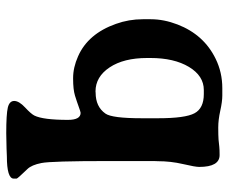

<svg xmlns="http://www.w3.org/2000/svg" viewBox="-79 -441 742 624"><g transform="rotate(90 292.0 -129.0)"><path d="M168.5 -247.1V-235.8Q168.5 -160.2 199 -114.3Q229.5 -68.4 277.3 -68.4L281.2 -68.8Q326.7 -68.8 349.1 -100.6Q364.3 -121.6 364.3 -218.8V-272Q364.3 -359.9 348.1 -390.1Q332 -420.4 285.6 -420.4H272.5Q226.6 -420.4 197.5 -372.1Q168.5 -323.7 168.5 -247.1ZM369.6 21Q369.6 -20 346.7 -20Q343.8 -20 327.1 -13.9Q310.5 -7.8 290.8 -1.7Q271 4.4 235.8 4.4Q234.9 4.4 233.9 4.4Q199.2 4.4 163.1 -11.7Q89.8 -43.9 57.6 -134.8Q42.5 -176.8 42.5 -222.2V-248Q42.5 -290.5 59.6 -335Q92.8 -420.9 171.4 -459Q215.3 -480.5 266.6 -480.5H290.5Q310.1 -480.5 339.8 -473.9Q369.6 -467.3 394.5 -467.3Q419.4 -467.3 434.1 -468.3L457 -470.7Q466.3 -471.7 483.9 -471.7Q522.5 -471.7 522.5 -405.3Q522.5 -392.6 513.2 -352.8Q503.9 -313 503.9 -271L503.4 -258.3V-107.9Q503.4 75.2 509.8 107.2Q516.1 139.2 529.3 152.8Q560.5 185.1 560.5 188V197.3Q560.5 219.7 487.8 219.7L462.9 220.7L413.1 221.7Q351.1 221.7 329.6 216.6Q308.1 211.4 308.1 195.8Q308.1 180.2 329.1 160.6Q350.1 141.1 355.5 130.4Q369.6 102.1 369.6 21Z"/></g></svg>

Font: Averia Serif Libre
Style: Bold
Weight: 700
Version: Version 1.002